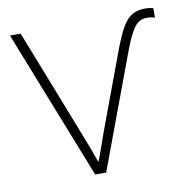

<svg xmlns="http://www.w3.org/2000/svg" viewBox="-66 -606 662 671"><g transform="rotate(-10 265.0 -270.5)"><path d="M219 0 10 -530H48L198 -147Q223 -84 237 -43H239Q247 -64 255.5 -89Q264 -114 275 -144L378 -421Q396 -468 411.5 -494Q427 -520 446 -530.5Q465 -541 492 -541Q508 -541 520 -537V-504Q507 -508 491 -508Q464 -508 447 -484.5Q430 -461 411 -411L258 0Z"/></g></svg>

Font: Noto Sans Mono Condensed ExtraLight
Style: Regular
Weight: 200
Width: 3
Designer: Monotype Design Team
Foundry: Monotype Imaging Inc.
Version: Version 2.014; ttfautohint (v1.8.4.7-5d5b)